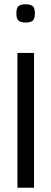

<svg xmlns="http://www.w3.org/2000/svg" viewBox="-20 -883 242 903"><path d="M62 0V-634H140V0ZM101 -777Q88 -777 78 -780Q68 -783 62.5 -792Q57 -801 57 -820Q57 -849 69.5 -856Q82 -863 101 -863Q119 -863 131.5 -856Q144 -849 144 -820Q144 -801 138.5 -792Q133 -783 123 -780Q113 -777 101 -777Z"/></svg>

Font: Matangi Medium
Style: Regular
Weight: 500
Designer: Prashant Pant
Foundry: The Graphic Ant
Version: Version 3.002